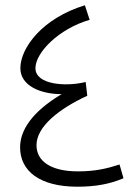

<svg xmlns="http://www.w3.org/2000/svg" viewBox="-20 -700 495 726"><path d="M432 -78C386 -63 341 -52 275 -52C170 -52 118 -92 118 -151C118 -220 200 -287 310 -338L304 -390C228 -371 114 -380 114 -442C114 -502 204 -592 319 -625L301 -680C142 -632 57 -520 57 -442C57 -376 133 -344 213 -344C99 -276 56 -206 56 -143C56 -54 129 6 273 6C340 6 396 -4 447 -26Z"/></svg>

Font: Noto Sans Thaana Light
Style: Regular
Weight: 300
Designer: David Williams
Foundry: Google Inc.
Version: Version 3.001